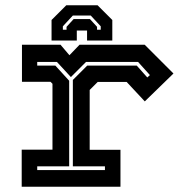

<svg xmlns="http://www.w3.org/2000/svg" viewBox="-20 -710 705 730"><path d="M62.5 0V-141H179.5V-391.5L172 -399H63.5V-540H210L244 -500L282.5 -540H530L639.5 -430.5L530.5 -324.5L461.5 -398.5H351.5L321 -368V-140.5H438V0ZM121.5 -63.5H379V-77.5H257V-406L311.5 -460.5H500L540 -415.5L550 -424.5L505 -474.5H307L249.5 -417L196.5 -474.5H121.5V-460.5H190.5L243 -403V-77.5H121.5ZM351 -690 407 -634V-556H311V-594H272V-556H176V-634L232 -690ZM325 -651H257L219 -610V-597H233V-608L260 -637.5H322L349 -608V-597H363V-610Z"/></svg>

Font: Tourney Expanded Regular
Style: Bold
Weight: 700
Width: 7
Designer: Tyler Finck
Foundry: Etcetera Type Co
Version: Version 1.010; ttfautohint (v1.8.3)